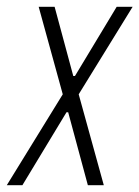

<svg xmlns="http://www.w3.org/2000/svg" viewBox="-54 -546 411 566"><path d="M-34 0 131 -268 60 -526H107L162 -322H167L290 -526H337L178 -268L252 0H205L147 -215H142L12 0Z"/></svg>

Font: Archivo ExtraCondensed Thin
Style: Italic
Weight: 250
Width: 2
Italic angle: -10°
Designer: Hector Gatti
Foundry: Omnibus-Type
Version: Version 2.001